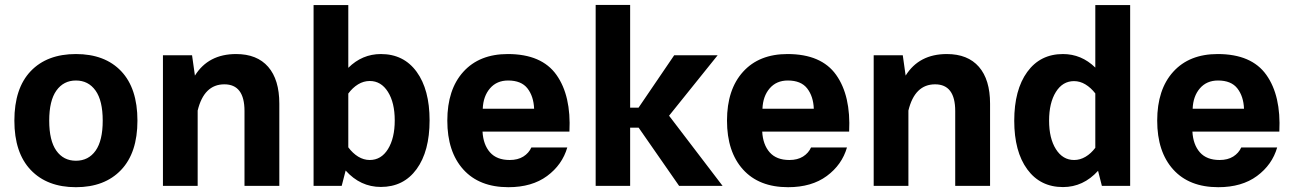

<svg xmlns="http://www.w3.org/2000/svg" viewBox="-20 -758 5270 783"><path d="M289.6 -537.6Q407.7 -537.6 474.1 -467.8Q540.5 -397.9 540.5 -266.1Q540.5 -134.8 473.6 -64.7Q406.7 5.4 289.6 5.4Q172.4 5.4 105.5 -64.7Q38.6 -134.8 38.6 -266.1Q38.6 -397.9 105.2 -467.8Q171.9 -537.6 289.6 -537.6ZM289.6 -429.7Q239.3 -429.7 210 -388.7Q180.7 -347.7 180.7 -266.1Q180.7 -184.6 209.7 -143.6Q238.8 -102.5 289.6 -102.5Q340.8 -102.5 369.9 -143.6Q398.9 -184.6 398.9 -266.1Q398.9 -347.7 369.6 -388.7Q340.3 -429.7 289.6 -429.7Z M786.1 0H644.5V-532.7H763.2L774.9 -449.7Q829.6 -537.6 942.9 -537.6Q1028.3 -537.6 1073.7 -485.4Q1119.1 -433.1 1119.1 -335.4V0H977.1V-305.2Q977.1 -414.1 895 -414.1Q812 -414.1 786.1 -307.1Z M1373.5 0H1258.8V-737.3H1400.4V-481.4Q1457 -537.6 1533.2 -537.6Q1626.5 -537.6 1679.2 -465.1Q1731.9 -392.6 1731.9 -267.1Q1731.9 -141.1 1679 -68.4Q1626 4.4 1533.2 4.4Q1449.7 4.4 1389.6 -62.5ZM1487.8 -427.7Q1462.9 -427.7 1440.4 -414.1Q1418 -400.4 1400.4 -376.5V-157.2Q1418.5 -132.8 1440.9 -119.1Q1463.4 -105.5 1487.8 -105.5Q1534.7 -105.5 1562.3 -150.1Q1589.8 -194.8 1589.8 -267.1Q1589.8 -339.4 1562 -383.5Q1534.2 -427.7 1487.8 -427.7Z M1947.8 -221.2Q1950.7 -168 1978.3 -136.7Q2005.9 -105.5 2058.6 -105.5Q2091.8 -105.5 2114.3 -119.6Q2136.7 -133.8 2147 -156.7H2293.5Q2272.9 -85.9 2211.2 -40.3Q2149.4 5.4 2053.2 5.4Q1934.6 5.4 1869.4 -66.9Q1804.2 -139.2 1804.2 -266.1Q1804.2 -393.1 1869.6 -465.3Q1935.1 -537.6 2050.8 -537.6Q2189 -537.6 2249.3 -452.6Q2309.6 -367.7 2302.2 -221.2ZM1948.7 -314.5H2158.2Q2156.2 -365.2 2131.1 -397.5Q2106 -429.7 2052.2 -429.7Q2005.9 -429.7 1978.3 -397.7Q1950.7 -365.7 1948.7 -314.5Z M2729.5 -532.7H2906.7L2708.5 -286.1L2926.8 0H2749.5L2584.5 -237.3H2549.8V0H2409.2V-737.8H2549.8V-318.8H2584Z M3088.4 -221.2Q3091.3 -168 3118.9 -136.7Q3146.5 -105.5 3199.2 -105.5Q3232.4 -105.5 3254.9 -119.6Q3277.3 -133.8 3287.6 -156.7H3434.1Q3413.6 -85.9 3351.8 -40.3Q3290 5.4 3193.8 5.4Q3075.2 5.4 3010 -66.9Q2944.8 -139.2 2944.8 -266.1Q2944.8 -393.1 3010.3 -465.3Q3075.7 -537.6 3191.4 -537.6Q3329.6 -537.6 3389.9 -452.6Q3450.2 -367.7 3442.9 -221.2ZM3089.4 -314.5H3298.8Q3296.9 -365.2 3271.7 -397.5Q3246.6 -429.7 3192.9 -429.7Q3146.5 -429.7 3118.9 -397.7Q3091.3 -365.7 3089.4 -314.5Z M3684.6 0H3543V-532.7H3661.6L3673.3 -449.7Q3728 -537.6 3841.3 -537.6Q3926.8 -537.6 3972.2 -485.4Q4017.6 -433.1 4017.6 -335.4V0H3875.5V-305.2Q3875.5 -414.1 3793.5 -414.1Q3710.4 -414.1 3684.6 -307.1Z M4116.2 -265.6Q4116.2 -391.6 4169.2 -464.6Q4222.2 -537.6 4314.9 -537.6Q4390.1 -537.6 4446.8 -482.4V-737.3H4588.9V0H4473.6L4458 -61.5Q4397.9 4.9 4314.9 4.9Q4222.2 4.9 4169.2 -67.6Q4116.2 -140.1 4116.2 -265.6ZM4258.3 -266.1Q4258.3 -193.8 4286.1 -149.7Q4314 -105.5 4360.4 -105.5Q4384.8 -105.5 4407 -118.7Q4429.2 -131.8 4446.8 -155.3V-377Q4428.7 -400.4 4406.5 -413.8Q4384.3 -427.2 4359.9 -427.2Q4313.5 -427.2 4285.9 -382.8Q4258.3 -338.4 4258.3 -266.1Z M4842.8 -221.2Q4845.7 -168 4873.3 -136.7Q4900.9 -105.5 4953.6 -105.5Q4986.8 -105.5 5009.3 -119.6Q5031.7 -133.8 5042 -156.7H5188.5Q5168 -85.9 5106.2 -40.3Q5044.4 5.4 4948.2 5.4Q4829.6 5.4 4764.4 -66.9Q4699.2 -139.2 4699.2 -266.1Q4699.2 -393.1 4764.6 -465.3Q4830.1 -537.6 4945.8 -537.6Q5084 -537.6 5144.3 -452.6Q5204.6 -367.7 5197.3 -221.2ZM4843.8 -314.5H5053.2Q5051.3 -365.2 5026.1 -397.5Q5001 -429.7 4947.3 -429.7Q4900.9 -429.7 4873.3 -397.7Q4845.7 -365.7 4843.8 -314.5Z"/></svg>

Font: Estedad-FD Bold
Style: Regular
Weight: 700
Designer: Amin Abedi
Version: Version 7.3